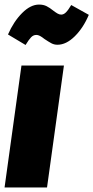

<svg xmlns="http://www.w3.org/2000/svg" viewBox="-32 -821 409 841"><path d="M248 -534 174 0H-12L62 -534ZM163 -650Q161 -652 153 -657.5Q145 -663 139 -665.5Q133 -668 127 -668Q114 -668 104 -657.5Q94 -647 80 -624L3 -670Q28 -727 65 -764Q102 -801 139 -801Q158 -801 172 -794Q186 -787 202 -774Q211 -767 219.5 -762Q228 -757 236 -757Q247 -757 257 -767Q267 -777 280 -799L357 -756Q333 -699 295.5 -662Q258 -625 220 -625Q205 -625 193 -631.5Q181 -638 163 -650Z"/></svg>

Font: Fira Sans Extra Condensed Black
Style: Italic
Weight: 900
Width: 3
Italic angle: -8°
Designer: Carrois Corporate & Edenspiekermann AG
Foundry: Carrois Corporate GbR & Edenspiekermann AG
Version: Version 4.203